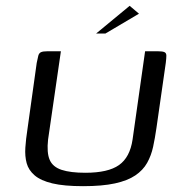

<svg xmlns="http://www.w3.org/2000/svg" viewBox="-20 -636 632 659"><path d="M517 -197Q512 -162 505.5 -132Q499 -102 485 -77Q471 -52 444.5 -34Q418 -16 374.5 -6.5Q331 3 265 3Q200 3 160 -6.5Q120 -16 99 -34Q78 -52 71.5 -76Q65 -100 67 -129.5Q69 -159 74 -191L106 -420Q109 -436 111.5 -445Q114 -454 121 -457Q128 -460 142 -460H189L145 -157Q140 -112 150.5 -87.5Q161 -63 191.5 -53Q222 -43 273 -43Q351 -43 388.5 -69.5Q426 -96 435 -157L478 -460H523Q538 -460 544.5 -457Q551 -454 551 -445Q551 -436 549 -420ZM310 -521 425 -616 457 -589 342 -521Z"/></svg>

Font: Genos
Style: Italic
Weight: 400
Italic angle: -8°
Version: Version 1.010